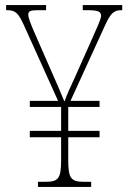

<svg xmlns="http://www.w3.org/2000/svg" viewBox="-20 -734 504 754"><path d="M129 0H338V-20H312C259 -20 248 -32 248 -106V-195H371V-220H248V-314H371V-338H257L391 -631C413 -679 425 -694 456 -694H460V-714H305V-694H325C370 -694 376 -686 377 -673C377 -658 361 -627 340 -578L274 -430C258 -396 243 -363 233 -335C219 -370 197 -420 178 -463L114 -609C101 -640 91 -663 91 -677C91 -689 98 -694 127 -694H161V-714H4V-694H8C40 -694 51 -684 73 -637L208 -338H97V-314H220V-220H97V-195H220V-104C220 -31 208 -20 156 -20H129Z"/></svg>

Font: Noto Serif Hebrew Condensed Thin
Style: Regular
Weight: 100
Width: 3
Designer: Monotype Design Team
Foundry: Monotype Imaging Inc.
Version: Version 2.004